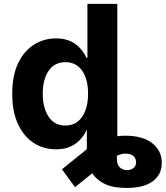

<svg xmlns="http://www.w3.org/2000/svg" viewBox="-20 -747 839 972"><path d="M573.9 -57.5Q594.1 -60 615.1 -60Q702.8 -60 751.1 -21.7Q799.4 16.7 799 77.8Q799.4 136 753.9 170.3Q708.5 204.5 620 204.5Q552.6 204.5 510.7 184.3Q468.8 164.1 447.1 130.3L359.7 200.6L293.7 110.1L419.7 8.2V-87.4H418Q407.7 -64.6 388.1 -42.4Q368.6 -20.2 337.9 -5.7Q307.2 8.9 263.1 8.9Q201 8.9 150.9 -23.3Q100.9 -55.4 71.4 -118.1Q41.9 -180.8 41.9 -272Q41.9 -365.8 72.3 -428.1Q102.6 -490.4 152.9 -521.5Q203.1 -552.6 262.8 -552.6Q308.6 -552.6 339.3 -537.1Q370 -521.7 389 -498.9Q408 -476.2 418 -453.8H422.6V-727.3H573.9ZM425.8 -272.7Q425.8 -345.9 396 -389Q366.1 -432.2 311.1 -432.2Q255 -432.2 225.7 -388Q196.4 -343.8 196.4 -272.7Q196.4 -201.3 225.9 -156.4Q255.3 -111.5 311.1 -111.5Q365.8 -111.5 395.8 -155.7Q425.8 -199.9 425.8 -272.7ZM571.7 41.5V58.9Q572.1 87.7 587.4 101Q602.6 114.3 623.2 114.3Q643.1 114.3 656.2 103.2Q669.4 92 669 74.6Q669.4 56.5 656.4 43.9Q643.5 31.2 616.5 30.9Q597.3 29.8 571.7 41.5Z"/></svg>

Font: Inter UI
Style: Bold
Weight: 700
Designer: Rasmus Andersson
Foundry: rsms
Version: 3.2;8d6f07862